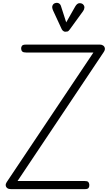

<svg xmlns="http://www.w3.org/2000/svg" viewBox="-20 -1314 749 1334"><path d="M55.5 0Q39.5 0 30.2 -7.2Q21 -14.5 19.8 -25.5Q18.5 -36.5 26.5 -48.5L629 -949H163.5Q143 -949 135.5 -955.5Q128 -962 127 -974.5Q126 -986.5 132.2 -995.2Q138.5 -1004 158.5 -1004H676Q688 -1004 697.2 -997.2Q706.5 -990.5 708.5 -978.8Q710.5 -967 700.5 -952L102 -56.5H566.5Q587 -56.5 593.2 -49.8Q599.5 -43 600.5 -31Q601.5 -17.5 595.8 -8.8Q590 0 570.5 0ZM432 -1093.5Q427.5 -1093.5 420.2 -1098.2Q413 -1103 409 -1111L349.5 -1239.5Q339 -1262.5 344.8 -1275.5Q350.5 -1288.5 362 -1292Q377 -1297 388.5 -1291Q400 -1285 404 -1270.5L440 -1158.5L503 -1269.5Q516 -1291 531 -1291.8Q546 -1292.5 555.5 -1285Q567 -1274.5 566.5 -1261.8Q566 -1249 557.5 -1237L464.5 -1109Q456 -1096.5 447.8 -1095Q439.5 -1093.5 432 -1093.5Z"/></svg>

Font: Edu SA Hand Cursive
Style: Regular
Weight: 400
Designer: Tina and Corey Anderson, Eben Sorkin, Mirko Velimirovic
Foundry: Google for Education
Version: Version 2.000